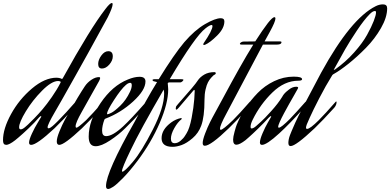

<svg xmlns="http://www.w3.org/2000/svg" viewBox="-35 -949 2591 1275"><path d="M134 -107Q140 -112 150.5 -121.5Q161 -131 191 -161.5Q221 -192 248.5 -224.5Q276 -257 309.5 -305Q343 -353 367 -400Q368 -402 368 -404L367 -407Q360 -411 351 -411Q308 -411 244.5 -347Q181 -283 136.5 -209.5Q92 -136 92 -104Q92 -90 103 -90Q115 -90 134 -107ZM355 -151Q397 -193 466 -272Q469 -275 471 -275Q473 -275 473 -271Q473 -252 458 -234Q384 -152 327 -97Q209 13 172 13Q158 13 158 -2Q158 -21 177 -62Q196 -103 216 -135L235 -167Q239 -172 239 -176Q239 -178 237 -178Q233 -178 226 -171Q195 -135 155 -97Q115 -59 90 -38L66 -18Q26 13 6 13L2 12Q-15 11 -15 -18Q-15 -94 38.5 -191.5Q92 -289 177 -361Q262 -433 341 -433Q349 -433 356 -431.5Q363 -430 366.5 -429Q370 -428 373 -426L376 -425Q378 -425 381 -428Q566 -762 665 -889Q695 -929 708 -929Q713 -929 713 -921Q713 -900 681 -835Q527 -553 465 -444Q354 -246 330 -206Q281 -122 281 -104Q281 -97 287 -97Q292 -97 298.5 -100.5Q305 -104 313 -111Q321 -118 327.5 -124Q334 -130 343 -139Q352 -148 355 -151Z M509 -97Q392 13 359 13Q342 13 342 -10Q342 -33 360 -77Q378 -121 396 -154L414 -186Q490 -319 529 -377Q546 -402 572.5 -419.5Q599 -437 622 -437Q630 -437 630 -430Q630 -425 623 -411Q611 -389 564 -306Q517 -223 508 -206Q467 -134 467 -110Q467 -101 473 -101Q483 -101 537 -151Q579 -193 648 -272Q651 -275 653 -275Q655 -275 655 -271Q655 -252 640 -234Q566 -152 509 -97ZM642 -494Q617 -494 617 -524Q617 -552 638 -580.5Q659 -609 684 -609Q714 -609 714 -575Q714 -547 691 -520.5Q668 -494 642 -494Z M828 -339Q840 -364 840 -383Q840 -399 830 -399Q824 -399 816.5 -395.5Q809 -392 805 -388L800 -384Q769 -357 722.5 -285.5Q676 -214 676 -194Q676 -190 678 -190Q684 -190 704.5 -200Q725 -210 763.5 -247Q802 -284 828 -339ZM783 -110Q836 -159 935 -272Q938 -275 940 -275Q942 -275 942 -271Q942 -252 927 -234Q853 -152 796 -97Q754 -55 696 -16.5Q638 22 600 22Q554 22 554 -42Q554 -148 632.5 -264Q711 -380 814 -421Q857 -439 892 -439Q931 -439 931 -408Q931 -350 849 -275Q767 -200 665 -161Q661 -160 658 -154Q643 -113 643 -81Q643 -45 670 -45Q713 -45 783 -110Z M984 -410Q978 -413 978 -417Q978 -423 989 -423H1019Q1123 -591 1189 -669Q1258 -749 1326 -788.5Q1394 -828 1431 -828Q1455 -828 1455 -807Q1455 -761 1407.5 -713.5Q1360 -666 1327 -652Q1321 -650 1319 -650Q1315 -650 1315 -655Q1315 -658 1318 -663Q1376 -748 1376 -776Q1376 -783 1370 -783Q1358 -783 1330 -761Q1262 -710 1092 -423H1169Q1183 -423 1183 -419Q1183 -414 1175.5 -408Q1168 -402 1164 -402H1093Q1079 -402 1079 -395Q1079 -392 1080.5 -378Q1082 -364 1082 -356Q1082 -263 1025.5 -132.5Q969 -2 879 118Q827 187 783 232Q739 277 716.5 291.5Q694 306 683 306Q669 306 669 287Q669 195 860 -142Q860 -143 879 -178Q898 -213 934.5 -278.5Q971 -344 1008 -404ZM1055 -328Q1055 -342 1052 -354Q894 -82 832 49Q775 167 775 187Q775 191 778 191Q792 191 847 126Q905 58 980 -89Q1055 -236 1055 -328Z M1301 -114Q1283 -65 1244 -31.5Q1205 2 1171.5 14Q1138 26 1111 26Q1038 26 1038 -31Q1038 -89 1102 -136Q1132 -158 1167 -165Q1172 -165 1172 -161Q1172 -159 1170 -157Q1145 -138 1122.5 -98Q1100 -58 1100 -28Q1100 2 1125 2Q1145 2 1164.5 -14.5Q1184 -31 1194 -48L1204 -64Q1224 -96 1237.5 -166Q1251 -236 1255 -290L1258 -344Q1258 -352 1255 -352L1251 -350L1152 -234Q1141 -221 1137 -221Q1132 -221 1132 -228Q1132 -241 1139 -248L1148 -259Q1262 -387 1278 -414Q1293 -437 1322 -454Q1350 -470 1388 -470Q1398 -470 1398 -462Q1398 -457 1390 -453Q1387 -452 1382.5 -448.5Q1378 -445 1366.5 -432Q1355 -419 1346 -402Q1337 -385 1330 -354.5Q1323 -324 1323 -287Q1323 -172 1301 -114Z M1512 -151Q1554 -193 1623 -272Q1626 -275 1628 -275Q1630 -275 1630 -271Q1630 -252 1615 -234Q1541 -152 1484 -97Q1364 19 1325 19Q1311 19 1311 1Q1311 -20 1327 -62Q1343 -104 1359 -136L1375 -167Q1398 -208 1451 -307Q1504 -406 1553.5 -494Q1603 -582 1647 -653H1568Q1558 -653 1558 -658Q1558 -663 1566 -668Q1574 -673 1583 -673Q1605 -673 1660 -674Q1709 -751 1744 -796Q1775 -835 1787 -835Q1794 -835 1794 -826Q1794 -805 1756 -736L1722 -674H1825Q1834 -674 1834 -669Q1834 -653 1805 -653H1711Q1480 -215 1468 -194Q1426 -117 1426 -94Q1426 -87 1431 -87Q1445 -87 1512 -151Z M1819 -63Q1736 13 1705 13Q1691 13 1691 -3Q1691 -23 1708.5 -64Q1726 -105 1744 -136L1762 -167Q1766 -174 1766 -176Q1766 -178 1764 -178Q1760 -178 1749 -167Q1719 -134 1680.5 -96.5Q1642 -59 1618 -38L1595 -18Q1556 12 1535 12Q1513 12 1513 -22Q1513 -39 1522.5 -74Q1532 -109 1537 -121Q1560 -177 1594.5 -230Q1629 -283 1676 -331.5Q1723 -380 1785.5 -410Q1848 -440 1915 -440Q1971 -440 1971 -423Q1971 -413 1946 -413Q1854 -413 1773.5 -334.5Q1693 -256 1643 -154Q1629 -126 1629 -107Q1629 -96 1636 -96Q1648 -96 1667 -113Q1679 -124 1699.5 -142Q1720 -160 1766 -211Q1812 -262 1839 -306Q1843 -314 1851.5 -325Q1860 -336 1884 -354.5Q1908 -373 1932 -373Q1945 -373 1945 -366Q1945 -364 1942 -359Q1938 -351 1919.5 -319Q1901 -287 1885 -258.5Q1869 -230 1851 -196.5Q1833 -163 1822.5 -139Q1812 -115 1812 -107Q1812 -101 1817 -101Q1832 -101 1890 -159Q1934 -205 1993 -272Q1996 -275 1998 -275Q2000 -275 2000 -271Q2000 -252 1985 -234Q1887 -125 1819 -63Z M2189 -487Q2260 -537 2316.5 -600.5Q2373 -664 2402.5 -717.5Q2432 -771 2447 -810Q2462 -849 2462 -866Q2462 -876 2455 -876Q2441 -876 2421 -856Q2383 -818 2335 -746Q2287 -674 2257.5 -622.5Q2228 -571 2181 -485Q2185 -485 2189 -487ZM2082 -151Q2124 -193 2193 -272Q2196 -275 2198 -275Q2200 -275 2200 -271Q2200 -252 2185 -234Q2111 -152 2054 -97Q1929 21 1895 21Q1880 21 1880 0Q1880 -11 1882.5 -24Q1885 -37 1891 -52.5Q1897 -68 1901.5 -78.5Q1906 -89 1914.5 -108.5Q1923 -128 1926 -135Q1954 -198 2098 -467Q2295 -826 2460 -908Q2484 -920 2508 -920Q2536 -920 2536 -894Q2536 -834 2495 -762.5Q2454 -691 2395 -631Q2336 -571 2279.5 -526Q2223 -481 2182 -458Q2176 -456 2171 -449Q2127 -378 2085 -296.5Q2043 -215 2022 -168L2002 -122Q1997 -107 1997 -102Q1997 -93 2004 -93Q2024 -93 2082 -151Z"/></svg>

Font: Aguafina Script
Style: Regular
Weight: 400
Designer: Angel Koziupa and Alejandro Paul
Foundry: Angel Koziupa and Alejandro Paul
Version: Version 1.000